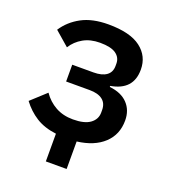

<svg xmlns="http://www.w3.org/2000/svg" viewBox="-125 -625 764 859"><g transform="rotate(20 257.0 -196.0)"><path d="M191 140V8Q134 1 94.5 -24Q55 -49 26 -88L97 -153Q121 -118 157 -98Q193 -78 240 -78Q295 -78 322 -98Q349 -118 349 -150V-162Q349 -194 327.5 -210.5Q306 -227 266 -227H154V-307H255Q295 -307 316.5 -322.5Q338 -338 338 -368V-379Q338 -408 314 -425Q290 -442 238 -442Q192 -442 158.5 -423Q125 -404 105 -372L37 -431Q67 -477 118 -504.5Q169 -532 245 -532Q349 -532 399.5 -493.5Q450 -455 450 -391Q450 -342 424 -313.5Q398 -285 346 -276V-271Q402 -265 432 -233.5Q462 -202 462 -153Q462 -86 416.5 -43.5Q371 -1 290 9V140Z"/></g></svg>

Font: IBM Plex Sans Medium
Style: Regular
Weight: 500
Designer: Mike Abbink, Paul van der Laan, Pieter van Rosmalen
Foundry: Bold Monday
Version: Version 3.201